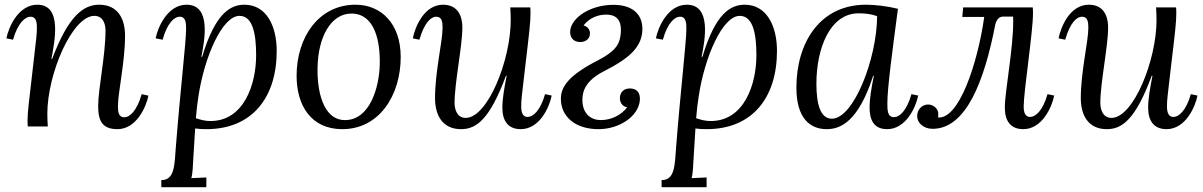

<svg xmlns="http://www.w3.org/2000/svg" viewBox="-20 -531 5051 806"><path d="M195.8 -283.2C209 -356 242.7 -511.2 136.7 -511.2C57.1 -511.2 16.1 -417 6.8 -370.1L34.7 -364.3C54.7 -435.1 85.9 -460.9 107.9 -460.9C130.9 -460.9 134.8 -439.9 134.8 -416C134.8 -386.2 133.8 -382.3 115.7 -226.1C101.1 -100.1 95.7 -60.1 95.7 -25.9C95.7 -15.1 95.7 -8.8 96.7 0H180.7C179.7 -17.1 178.7 -33.2 178.7 -53.2C178.7 -222.2 283.7 -464.4 376 -464.4C415 -464.4 422.9 -426.3 422.9 -403.3C422.9 -296.4 392.1 -159.7 392.1 -85.4C392.1 -23.4 409.7 11.2 473.1 11.2C552.7 11.2 593.8 -82.5 603 -129.4L574.7 -135.7C554.7 -64.5 523.9 -38.6 502 -38.6C478 -38.6 475.1 -60.5 475.1 -85.4C475.1 -142.6 504.9 -270.5 504.9 -381.3C504.9 -450.7 476.1 -511.2 396 -511.2C331.1 -511.2 267.1 -465.3 198.7 -283.2Z M825.2 -292.5C839.4 -363.8 867.2 -511.2 763.2 -511.2C683.6 -511.2 642.6 -417 633.3 -370.1L662.6 -364.3C682.1 -435.1 712.4 -460.9 734.4 -460.9C760.3 -460.9 761.2 -434.1 761.2 -408.2C761.2 -356.9 736.3 -145 718.3 85C712.4 163.1 713.4 225.1 657.2 225.1V254.9H846.2V213.9L783.2 216.8C789.6 193.8 789.6 161.1 791.5 133.8L799.3 8.3C814.5 10.3 829.6 11.2 846.2 11.2C1039.6 11.2 1141.6 -122.6 1141.6 -317.4C1141.6 -422.4 1098.1 -511.2 1006.3 -511.2C947.3 -511.2 883.3 -475.6 828.6 -292.5ZM985.4 -464.4C1040.5 -464.4 1055.2 -390.6 1055.2 -299.3C1055.2 -177.7 1004.4 -22.9 863.3 -22.9C841.3 -22.9 823.2 -27.8 802.2 -34.7C805.2 -69.8 808.6 -100.1 813.5 -129.9C838.4 -292 912.6 -464.4 985.4 -464.4Z M1472.2 -511.2C1318.4 -511.2 1225.1 -375 1225.1 -212.9C1225.1 -88.9 1285.2 11.2 1417 11.2C1572.3 11.2 1662.1 -130.9 1662.1 -292C1662.1 -432.1 1580.1 -511.2 1472.2 -511.2ZM1457 -474.1C1555.2 -472.2 1576.2 -355 1574.2 -261.2C1572.3 -164.1 1532.2 -24.9 1426.3 -26.9C1334 -28.8 1311 -153.8 1313 -246.1C1314.9 -374 1368.2 -475.1 1457 -474.1Z M1740.7 -364.3C1760.7 -435.1 1789.1 -460.9 1811 -460.9C1835 -460.9 1837.9 -439 1837.9 -414.1C1837.9 -356.9 1806.2 -230 1806.2 -119.1C1806.2 -49.8 1835.4 11.2 1915.5 11.2C1980.5 11.2 2036.1 -30.8 2104 -212.9H2106.9C2097.2 -163.1 2088.9 -116.7 2088.9 -79.1C2088.9 -24.9 2111.8 11.2 2166 11.2C2246.1 11.2 2287.1 -83 2295.9 -129.9L2268.1 -135.7C2248 -64.9 2216.8 -40 2194.8 -40C2173.8 -40 2168 -60.1 2168 -84C2168 -113.8 2168.9 -113.8 2187 -270C2202.1 -396 2207 -439.9 2207 -474.1C2207 -484.9 2207 -491.2 2206.1 -500H2122.1C2123 -482.9 2124 -466.8 2124 -446.8C2124 -277.8 2026.9 -36.1 1935.1 -36.1C1896 -36.1 1888.2 -76.2 1888.2 -99.1C1888.2 -183.1 1920.9 -337.9 1920.9 -414.1C1920.9 -476.1 1893.1 -511.2 1839.8 -511.2C1759.8 -511.2 1722.2 -417 1712.9 -370.1Z M2612.8 -80.6C2587.4 -47.4 2545.9 -26.9 2502 -26.9C2462.4 -26.9 2424.8 -51.8 2424.8 -111.8C2424.8 -147.5 2438 -192.9 2516.1 -232.4C2624.5 -287.6 2670.9 -333 2676.3 -398.9C2681.2 -463.9 2643.1 -510.3 2555.7 -510.7C2458.5 -511.2 2377.4 -456.5 2373.5 -400.4C2371.6 -373.5 2387.7 -354.5 2415.5 -354.5C2439.5 -354.5 2456.1 -368.7 2456.5 -389.2C2457 -402.8 2450.7 -418.5 2429.7 -424.3C2454.6 -456.5 2491.2 -469.7 2524.4 -469.7C2557.1 -469.7 2591.8 -457 2585.9 -390.6C2582 -349.6 2569.3 -319.3 2493.2 -279.3C2366.2 -214.8 2334.5 -166.5 2334.5 -116.2C2334.5 -42.5 2393.6 11.2 2492.7 11.2C2579.1 11.2 2659.2 -41.5 2666 -108.9C2668.9 -140.1 2654.3 -159.7 2624.5 -159.7C2599.6 -159.7 2585 -145.5 2582.5 -124C2579.6 -98.1 2597.2 -82.5 2612.8 -80.6Z M2925.3 -292.5C2939.5 -363.8 2967.3 -511.2 2863.3 -511.2C2783.7 -511.2 2742.7 -417 2733.4 -370.1L2762.7 -364.3C2782.2 -435.1 2812.5 -460.9 2834.5 -460.9C2860.4 -460.9 2861.3 -434.1 2861.3 -408.2C2861.3 -356.9 2836.4 -145 2818.4 85C2812.5 163.1 2813.5 225.1 2757.3 225.1V254.9H2946.3V213.9L2883.3 216.8C2889.6 193.8 2889.6 161.1 2891.6 133.8L2899.4 8.3C2914.6 10.3 2929.7 11.2 2946.3 11.2C3139.6 11.2 3241.7 -122.6 3241.7 -317.4C3241.7 -422.4 3198.2 -511.2 3106.4 -511.2C3047.4 -511.2 2983.4 -475.6 2928.7 -292.5ZM3085.4 -464.4C3140.6 -464.4 3155.3 -390.6 3155.3 -299.3C3155.3 -177.7 3104.5 -22.9 2963.4 -22.9C2941.4 -22.9 2923.3 -27.8 2902.3 -34.7C2905.3 -69.8 2908.7 -100.1 2913.6 -129.9C2938.5 -292 3012.7 -464.4 3085.4 -464.4Z M3648.4 -212.9C3638.2 -163.1 3630.4 -116.7 3630.4 -79.1C3630.4 -24.9 3650.4 11.2 3704.1 11.2C3784.2 11.2 3825.2 -83 3834.5 -129.9L3806.2 -135.7C3786.1 -64.9 3755.4 -39.1 3733.4 -39.1C3704.1 -39.1 3705.1 -71.8 3705.1 -99.1C3705.1 -164.1 3728.5 -335 3749.5 -494.1C3706.1 -504.9 3655.3 -511.2 3615.2 -511.2C3420.4 -511.2 3323.2 -350.1 3323.2 -163.1C3323.2 -37.1 3378.4 11.2 3450.2 11.2C3505.4 11.2 3582 -16.1 3645.5 -212.9ZM3584.5 -475.1C3615.2 -475.1 3642.1 -471.2 3662.1 -462.9C3661.1 -284.2 3563.5 -32.7 3472.2 -32.7C3423.3 -32.7 3407.2 -94.7 3407.2 -179.7C3407.2 -326.7 3463.4 -475.1 3584.5 -475.1Z M4377.4 -135.7C4357.4 -64.9 4326.2 -40 4304.2 -40C4283.2 -40 4277.3 -60.1 4277.3 -84C4277.3 -146 4316.4 -397.9 4316.4 -474.1C4316.4 -484.9 4316.4 -491.2 4315.4 -500H4023.4L4019.5 -460H4111.8C4084 -264.2 4005.4 -28.3 3917.5 -38.1C3918.5 -42 3918.9 -45.9 3918.9 -52.7C3918.9 -75.7 3897.5 -92.3 3876 -92.3C3848.6 -92.3 3830.1 -68.8 3830.1 -43.9C3830.1 -14.6 3857.4 9.8 3895 9.8C4035.2 9.8 4111.8 -189 4158.2 -428.2C4163.1 -446.8 4172.4 -461.4 4191.4 -461.4H4232.9L4233.4 -442.4C4233.4 -323.2 4198.2 -147.5 4198.2 -79.1C4198.2 -24.9 4221.2 11.2 4275.4 11.2C4355.5 11.2 4396.5 -83 4405.3 -129.9Z M4451.7 -364.3C4471.7 -435.1 4500 -460.9 4522 -460.9C4545.9 -460.9 4548.8 -439 4548.8 -414.1C4548.8 -356.9 4517.1 -230 4517.1 -119.1C4517.1 -49.8 4546.4 11.2 4626.5 11.2C4691.4 11.2 4747.1 -30.8 4814.9 -212.9H4817.9C4808.1 -163.1 4799.8 -116.7 4799.8 -79.1C4799.8 -24.9 4822.8 11.2 4877 11.2C4957 11.2 4998 -83 5006.8 -129.9L4979 -135.7C4959 -64.9 4927.7 -40 4905.8 -40C4884.8 -40 4878.9 -60.1 4878.9 -84C4878.9 -113.8 4879.9 -113.8 4897.9 -270C4913.1 -396 4918 -439.9 4918 -474.1C4918 -484.9 4918 -491.2 4917 -500H4833C4834 -482.9 4835 -466.8 4835 -446.8C4835 -277.8 4737.8 -36.1 4646 -36.1C4606.9 -36.1 4599.1 -76.2 4599.1 -99.1C4599.1 -183.1 4631.8 -337.9 4631.8 -414.1C4631.8 -476.1 4604 -511.2 4550.8 -511.2C4470.7 -511.2 4433.1 -417 4423.8 -370.1Z"/></svg>

Font: Lora Italic
Style: Regular
Weight: 400
Italic angle: -3°
Designer: Olga Karpushina, Alexei Vanyashin
Foundry: Cyreal
Version: Version 1.011;PS 001.011;hotconv 1.0.70;makeotf.lib2.5.58329